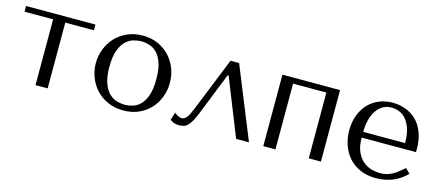

<svg xmlns="http://www.w3.org/2000/svg" viewBox="-43 -898 2957 1297"><g transform="rotate(15 1435.0 -249.5)"><path d="M220 0H305V-460H505V-500H20V-460H220Z M1093 -249Q1093 -197 1075 -149.5Q1057 -102 1023.5 -66Q990 -30 942.5 -9Q895 12 836 12Q776 12 727.5 -9.5Q679 -31 645.5 -67Q612 -103 593.5 -150.5Q575 -198 575 -249Q575 -301 593.5 -348.5Q612 -396 645.5 -432Q679 -468 727.5 -489.5Q776 -511 836 -511Q895 -511 942.5 -489.5Q990 -468 1023.5 -432Q1057 -396 1075 -348.5Q1093 -301 1093 -249ZM998 -249Q998 -319 983 -362.5Q968 -406 944 -430Q920 -454 891 -462.5Q862 -471 835 -471Q808 -471 779 -462.5Q750 -454 725.5 -430Q701 -406 685.5 -362.5Q670 -319 670 -249Q670 -180 685.5 -136.5Q701 -93 725.5 -69Q750 -45 779 -36.5Q808 -28 835 -28Q862 -28 891 -36.5Q920 -45 944 -69Q968 -93 983 -136.5Q998 -180 998 -249Z M1510 -500H1450L1298 -123Q1293 -112 1287 -97.5Q1281 -83 1273 -70Q1265 -57 1254.5 -48.5Q1244 -40 1232 -40Q1218 -40 1203 -48Q1188 -56 1179 -64L1163 -11Q1186 11 1228 11Q1247 11 1262 5.5Q1277 0 1290 -14.5Q1303 -29 1315.5 -52.5Q1328 -76 1342 -112L1457 -401H1463L1623 0H1713Z M1898 -460H2131V0H2216V-500H1813V0H1898Z M2820 -228V-249Q2820 -316 2801 -365Q2782 -414 2749.5 -446Q2717 -478 2674 -494Q2631 -510 2583 -510Q2532 -510 2489 -492.5Q2446 -475 2414 -441.5Q2382 -408 2364 -360.5Q2346 -313 2346 -253Q2346 -203 2361.5 -155.5Q2377 -108 2408.5 -70.5Q2440 -33 2488.5 -10.5Q2537 12 2603 12Q2667 12 2721 -10.5Q2775 -33 2815 -75L2783 -107Q2762 -89 2743.5 -74Q2725 -59 2706 -49Q2687 -39 2666.5 -33.5Q2646 -28 2621 -28Q2593 -28 2561.5 -36.5Q2530 -45 2503 -67Q2476 -89 2458 -128Q2440 -167 2440 -228ZM2440 -268Q2440 -308 2448.5 -345.5Q2457 -383 2474.5 -412Q2492 -441 2519 -458.5Q2546 -476 2583 -476Q2654 -476 2693.5 -420.5Q2733 -365 2733 -268Z"/></g></svg>

Font: Tenor Sans
Style: Regular
Weight: 400
Designer: Denis Masharov
Foundry: Denis Masharov
Version: Version 1.1